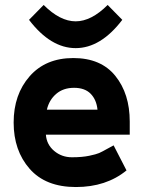

<svg xmlns="http://www.w3.org/2000/svg" viewBox="-20 -744 573 774"><path d="M503 -254V-201H165Q168 -161 198.5 -135.5Q229 -110 270 -110Q311 -110 339.5 -116Q368 -122 379.5 -127Q391 -132 414 -145L438 -158L490 -57Q408 10 286 10Q164 10 99.5 -63.5Q35 -137 35 -250Q35 -363 99.5 -436.5Q164 -510 275.5 -510Q387 -510 445 -438Q503 -366 503 -254ZM169 -302H373Q369 -342 345.5 -366Q322 -390 278.5 -390Q235 -390 206.5 -365.5Q178 -341 169 -302ZM414 -724 473 -664Q386 -550 285 -550Q184 -550 97 -664L156 -724Q222 -658 285 -658Q348 -658 414 -724Z"/></svg>

Font: Cherry Swash
Style: Bold
Weight: 700
Designer: Kasatkina Nataliya
Foundry: Nataliya Kasatkina
Version: Version 1.001